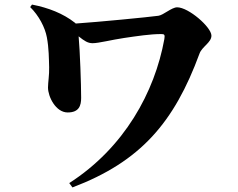

<svg xmlns="http://www.w3.org/2000/svg" viewBox="-20 -757 1040 840"><path d="M112 -726C150 -689 177 -637 185 -594C194 -547 194 -497 195 -463C196 -429 190 -396 190 -374C190 -334 224 -265 276 -265C326 -265 335 -295 335 -329C335 -387 330 -532 324 -598C349 -578 364 -568 385 -568C412 -568 469 -583 524 -591C579 -599 637 -608 685 -608C700 -608 702 -605 699 -586C657 -354 524 -111 283 44L297 63C595 -50 742 -221 853 -523C864 -553 905 -571 905 -601C905 -638 805 -725 755 -725C731 -725 695 -691 673 -688C629 -682 413 -661 311 -654C310 -656 309 -657 307 -658C256 -698 192 -723 120 -737Z"/></svg>

Font: Noto Serif CJK JP Black
Style: Regular
Weight: 900
Designer: Ryoko NISHIZUKA 西塚涼子 (kana & ideographs); Frank Grießhammer (Latin, Greek & Cyrillic); Wenlong ZHANG 张文龙 (bopomofo); San
Foundry: Adobe Systems Incorporated
Version: Version 1.001;PS 1.001;hotconv 16.6.54;makeotf.lib2.5.65590